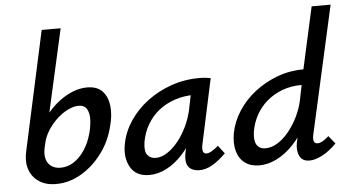

<svg xmlns="http://www.w3.org/2000/svg" viewBox="-50 -798 1630 897"><g transform="rotate(-5 764.5 -349.5)"><path d="M178 12Q130 12 98 -10Q66 -32 54 -68.5Q42 -105 52 -150L174 -711H263L176 -323Q202 -354 233 -377Q264 -400 297 -412.5Q330 -425 361 -425Q409 -425 433.5 -398.5Q458 -372 462.5 -329Q467 -286 454 -238Q437 -166 395 -110Q353 -54 297 -21Q241 12 178 12ZM140 -163Q133 -131 139.5 -108.5Q146 -86 163.5 -74Q181 -62 206 -62Q239 -62 268 -80.5Q297 -99 319.5 -133Q342 -167 354 -212Q362 -242 363.5 -272Q365 -302 354 -322.5Q343 -343 314 -343Q292 -343 265 -330Q238 -317 213.5 -294.5Q189 -272 170 -242.5Q151 -213 144 -180Z M617 8Q554 8 528 -38Q502 -84 515 -149Q526 -204 559 -253.5Q592 -303 642.5 -341Q693 -379 755.5 -401Q818 -423 888 -423Q906 -423 918 -421.5Q930 -420 941 -418L875 -111Q867 -69 891 -69Q902 -69 916.5 -77.5Q931 -86 947 -100L976 -62Q940 -27 910.5 -10.5Q881 6 852 6Q830 6 814 -3Q798 -12 792.5 -32Q787 -52 794 -85L829 -243L877 -277Q862 -215 835 -162.5Q808 -110 772.5 -71.5Q737 -33 697 -12.5Q657 8 617 8ZM653 -69Q680 -69 707 -86.5Q734 -104 758 -133.5Q782 -163 800 -200.5Q818 -238 827 -278L848 -381L895 -344Q887 -346 878 -346.5Q869 -347 860 -347Q809 -347 766 -332.5Q723 -318 690.5 -292Q658 -266 636.5 -229.5Q615 -193 607 -149Q600 -105 614 -87Q628 -69 653 -69Z M1132 8Q1092 8 1065 -12Q1038 -32 1028 -68Q1018 -104 1026 -151Q1036 -205 1067.5 -254Q1099 -303 1146.5 -340Q1194 -377 1252.5 -399Q1311 -421 1376 -421L1440 -711H1529L1395 -111Q1391 -93 1395 -82Q1399 -71 1413 -71Q1423 -71 1435.5 -78Q1448 -85 1465 -100L1495 -63Q1459 -27 1426 -10.5Q1393 6 1368 6Q1344 6 1331 -6.5Q1318 -19 1314.5 -42Q1311 -65 1318 -93L1351 -243L1398 -277Q1383 -214 1355.5 -161.5Q1328 -109 1291.5 -71Q1255 -33 1214 -12.5Q1173 8 1132 8ZM1168 -69Q1197 -69 1225.5 -87Q1254 -105 1278.5 -135.5Q1303 -166 1321 -203Q1339 -240 1347 -278L1368 -381L1413 -349H1360Q1311 -349 1270 -333.5Q1229 -318 1197.5 -291Q1166 -264 1146.5 -228Q1127 -192 1120 -151Q1117 -130 1119.5 -111Q1122 -92 1134 -80.5Q1146 -69 1168 -69Z"/></g></svg>

Font: Ysabeau Office SemiBold
Style: Italic
Weight: 600
Italic angle: -12°
Designer: Christian Thalmann (Catharsis Fonts)
Version: Version 2.001;gftools[0.9.30]; featfreeze: tnum,lnum,ss02